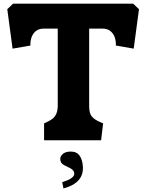

<svg xmlns="http://www.w3.org/2000/svg" viewBox="-20 -770 793 1054"><path d="M230.5 -96.5Q254.5 -107.5 268 -117.8Q281.5 -128 289.2 -145.8Q297 -163.5 297 -192.5V-613H221Q193 -613 176.5 -599.2Q160 -585.5 153 -564.8Q146 -544 147 -520L49 -503L20 -719.5L52 -750H711L743 -719.5L714 -503L616 -520Q617 -544 610 -564.8Q603 -585.5 586.5 -599.2Q570 -613 542 -613H469.5V-186Q469.5 -148 484.5 -130Q499.5 -112 535 -97.5L546 -93L535 0H222V-93Q225.5 -95 230.5 -96.5ZM387.2 187.5Q391.3 162.9 353.2 147.4Q329.1 136.8 320 127.6Q310.9 118.5 310.9 102.2Q310.9 86 326.2 74Q341.5 62 368.9 62Q401.2 62 417.4 85.3Q433.6 108.6 435.2 148.8Q436.1 179.1 423.6 201.7Q411.2 224.2 387.2 239.7Q363.1 255.2 328.3 264.4L321.7 229.9Q354 220 369.7 209.4Q385.5 198.8 387.2 187.5Z"/></svg>

Font: TMT Limkin
Style: Regular
Weight: 400
Designer: Gabriel Drozdov
Version: Version 1.000;Glyphs 3.1.2 (3151)